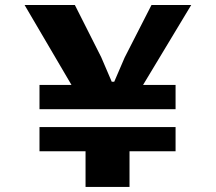

<svg xmlns="http://www.w3.org/2000/svg" viewBox="-20 -735 849 755"><path d="M542.5 -400.9H670.4V-305.7H135.3V-400.9H261.2L76.7 -715.3H274.4L377.9 -510.3L419.4 -413.6H429.2L470.2 -508.8L575.7 -715.3H731.9ZM489.3 -140.1V0H316.4V-140.1H135.3V-235.4H670.4V-140.1Z"/></svg>

Font: Proza Libre
Style: Bold
Weight: 700
Designer: Jasper de Waard
Foundry: Jasper de Waard
Version: Version 1.000; ttfautohint (v1.4.1.8-43bc)